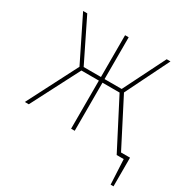

<svg xmlns="http://www.w3.org/2000/svg" viewBox="-151 -652 902 923"><g transform="rotate(30 299.5 -190.5)"><path d="M549 -21H599V138H583L576 0H537L399 -267H304V0H284V-267H187L49 0H27L170 -278L51 -519H74L188 -287H284V-519H304V-287H399L515 -519H536L417 -278Z"/></g></svg>

Font: Fira Sans Condensed Thin
Style: Regular
Weight: 250
Width: 3
Designer: Carrois Corporate & Edenspiekermann AG
Foundry: Carrois Corporate GbR & Edenspiekermann AG
Version: Version 4.203